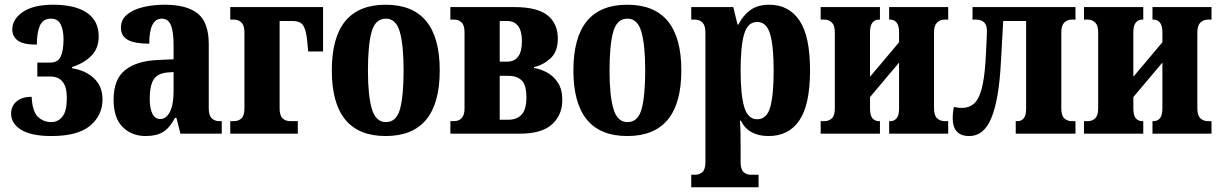

<svg xmlns="http://www.w3.org/2000/svg" viewBox="-20 -566 5169 813"><path d="M198 10Q112 10 69.5 -16.5Q27 -43 27 -85Q27 -116 49.5 -136Q72 -156 114 -156Q117 -94 140.5 -71.5Q164 -49 197 -49Q226 -49 244.5 -72.5Q263 -96 263 -151Q263 -198 245 -220Q227 -242 193 -242H138V-301H193Q225 -301 237 -326.5Q249 -352 249 -400Q249 -438 237 -462.5Q225 -487 196 -487Q162 -487 149 -457.5Q136 -428 136 -377Q78 -377 55 -394.5Q32 -412 32 -441Q32 -485 77 -515.5Q122 -546 205 -546Q298 -546 348 -512Q398 -478 398 -412Q398 -362 367.5 -330.5Q337 -299 285 -282V-277Q342 -268 378 -234.5Q414 -201 414 -145Q414 -78 362 -34Q310 10 198 10Z M597 10Q538 10 499.5 -28Q461 -66 461 -144Q461 -230 509.5 -269Q558 -308 648 -312L715 -315V-374Q715 -432 703.5 -459.5Q692 -487 665 -487Q612 -487 612 -381Q551 -381 521.5 -397Q492 -413 492 -449Q492 -482 517 -503.5Q542 -525 584.5 -535.5Q627 -546 678 -546Q771 -546 817.5 -508.5Q864 -471 864 -379V-107Q864 -77 876.5 -65Q889 -53 908 -53H919V0H744L727 -67H721Q699 -25 671 -7.5Q643 10 597 10ZM659 -62Q684 -62 699.5 -92.5Q715 -123 715 -180V-261L688 -259Q646 -255 630 -228.5Q614 -202 614 -149Q614 -108 625 -85Q636 -62 659 -62Z M955 0V-53H971Q990 -53 1002.5 -65Q1015 -77 1015 -107V-429Q1015 -458 1002.5 -470.5Q990 -483 971 -483H955V-536H1348V-348H1285L1280 -400Q1276 -437 1264.5 -457Q1253 -477 1219 -477H1164V-107Q1164 -77 1176.5 -65Q1189 -53 1210 -53H1241V0Z M1613 10Q1385 10 1385 -268Q1385 -546 1613 -546Q1842 -546 1842 -268Q1842 10 1613 10ZM1614 -49Q1659 -49 1674 -105Q1689 -161 1689 -268Q1689 -375 1673 -431Q1657 -487 1614 -487Q1569 -487 1553.5 -431Q1538 -375 1538 -268Q1538 -161 1554.5 -105Q1571 -49 1614 -49Z M1887 0V-53H1903Q1922 -53 1934.5 -65.5Q1947 -78 1947 -107V-429Q1947 -459 1934.5 -471Q1922 -483 1903 -483H1887V-536H2159Q2254 -536 2298 -501.5Q2342 -467 2342 -402Q2342 -347 2310.5 -318.5Q2279 -290 2241 -282V-278Q2268 -274 2295.5 -259.5Q2323 -245 2342 -216.5Q2361 -188 2361 -143Q2361 -79 2317.5 -39.5Q2274 0 2181 0ZM2096 -305H2127Q2190 -305 2190 -391Q2190 -477 2127 -477H2096ZM2096 -59H2133Q2168 -59 2188.5 -80.5Q2209 -102 2209 -154Q2209 -207 2188.5 -226Q2168 -245 2133 -245H2096Z M2636 10Q2408 10 2408 -268Q2408 -546 2636 -546Q2865 -546 2865 -268Q2865 10 2636 10ZM2637 -49Q2682 -49 2697 -105Q2712 -161 2712 -268Q2712 -375 2696 -431Q2680 -487 2637 -487Q2592 -487 2576.5 -431Q2561 -375 2561 -268Q2561 -161 2577.5 -105Q2594 -49 2637 -49Z M2907 227V174H2923Q2942 174 2954.5 162.5Q2967 151 2967 120V-429Q2967 -458 2954.5 -470.5Q2942 -483 2923 -483H2907V-536H3085L3103 -462H3107Q3124 -498 3155.5 -522Q3187 -546 3237 -546Q3320 -546 3365 -479.5Q3410 -413 3410 -268Q3410 -123 3365 -56.5Q3320 10 3235 10Q3149 10 3117 -55H3113Q3115 -31 3115.5 -4.5Q3116 22 3116 53V120Q3116 151 3128.5 162.5Q3141 174 3160 174H3192V227ZM3186 -61Q3227 -61 3241.5 -112.5Q3256 -164 3256 -268Q3256 -370 3241 -421.5Q3226 -473 3186 -473Q3146 -473 3131 -421.5Q3116 -370 3116 -268Q3116 -164 3131.5 -112.5Q3147 -61 3186 -61Z M3455 0V-53H3471Q3490 -53 3502.5 -65Q3515 -77 3515 -107V-429Q3515 -458 3502.5 -470.5Q3490 -483 3471 -483H3455V-536H3706V-483H3701Q3685 -483 3674.5 -470.5Q3664 -458 3664 -429V-241L3787 -387V-429Q3787 -458 3776.5 -470.5Q3766 -483 3750 -483H3745V-536H3995V-483H3980Q3961 -483 3948 -470.5Q3935 -458 3935 -429V-107Q3935 -77 3948 -65Q3961 -53 3980 -53H3995V0H3745V-53H3750Q3766 -53 3776.5 -65Q3787 -77 3787 -107V-301L3664 -155V-107Q3664 -77 3674.5 -65Q3685 -53 3701 -53H3706V0Z M4084 10Q4014 10 4014 -67Q4014 -88 4019 -113Q4039 -109 4053 -109Q4083 -109 4103.5 -126.5Q4124 -144 4136 -187Q4148 -230 4153 -305Q4154 -323 4155.5 -350.5Q4157 -378 4158 -402.5Q4159 -427 4159 -436Q4159 -483 4112 -483H4098V-536H4534V-483H4518Q4499 -483 4486.5 -470.5Q4474 -458 4474 -429V-107Q4474 -77 4486.5 -65Q4499 -53 4518 -53H4534V0H4281V-53H4288Q4305 -53 4315 -65Q4325 -77 4325 -107V-477H4228L4218 -300Q4210 -146 4178.5 -68Q4147 10 4084 10Z M4570 0V-53H4586Q4605 -53 4617.5 -65Q4630 -77 4630 -107V-429Q4630 -458 4617.5 -470.5Q4605 -483 4586 -483H4570V-536H4821V-483H4816Q4800 -483 4789.5 -470.5Q4779 -458 4779 -429V-241L4902 -387V-429Q4902 -458 4891.5 -470.5Q4881 -483 4865 -483H4860V-536H5110V-483H5095Q5076 -483 5063 -470.5Q5050 -458 5050 -429V-107Q5050 -77 5063 -65Q5076 -53 5095 -53H5110V0H4860V-53H4865Q4881 -53 4891.5 -65Q4902 -77 4902 -107V-301L4779 -155V-107Q4779 -77 4789.5 -65Q4800 -53 4816 -53H4821V0Z"/></svg>

Font: Noto Serif ExtraCondensed ExtraBold
Style: Regular
Weight: 800
Width: 2
Designer: Monotype Design Team
Foundry: Monotype Imaging Inc.
Version: Version 2.013; ttfautohint (v1.8.4.7-5d5b)